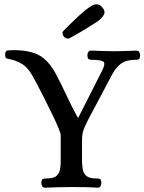

<svg xmlns="http://www.w3.org/2000/svg" viewBox="-20 -869 671 892"><path d="M190 3Q180 3 176 -4Q172 -11 172 -19Q173 -36 180 -38Q187 -40 197 -40Q229 -40 242 -51.5Q255 -63 258.5 -80.5Q262 -98 262 -117V-242Q262 -249 251.5 -274.5Q241 -300 224.5 -334Q208 -368 190 -404Q172 -440 156.5 -469.5Q141 -499 132 -515Q111 -553 86 -569.5Q61 -586 29 -593Q15 -596 9.5 -598Q4 -600 4 -616Q4 -633 16 -634.5Q28 -636 44 -636Q115 -636 158.5 -614Q202 -592 236 -532Q265 -478 288.5 -427Q312 -376 341 -323H344L455 -542Q472 -576 459 -583.5Q446 -591 411 -591Q401 -591 394 -593Q387 -595 386 -612Q386 -620 390 -627Q394 -634 403 -634Q435 -633 458.5 -632Q482 -631 512 -631Q542 -631 561.5 -632Q581 -633 613 -634Q623 -634 627 -627Q631 -620 631 -612Q630 -595 623.5 -593Q617 -591 606 -591Q568 -591 544 -574.5Q520 -558 501 -523L388 -310Q379 -291 373 -278Q367 -265 364 -251Q361 -237 361 -214V-117Q362 -98 365 -80.5Q368 -63 381.5 -51.5Q395 -40 426 -40Q437 -40 443.5 -38Q450 -36 451 -19Q451 -11 447 -4Q443 3 434 3Q402 1 373 0.5Q344 0 314 0Q255 0 190 3ZM304 -692Q294 -687 284.5 -692.5Q275 -698 271.5 -708.5Q268 -719 275 -726Q286 -737 304 -755Q322 -773 342.5 -792Q363 -811 381 -825Q395 -836 406.5 -842.5Q418 -849 429 -849Q444 -849 455 -835Q472 -816 461.5 -798.5Q451 -781 428 -766Q397 -746 365.5 -727Q334 -708 304 -692Z"/></svg>

Font: Alice
Style: Regular
Weight: 400
Designer: Ksenia Yerulevich
Foundry: Cyreal (http://www.cyreal.org/)
Version: Version 2.003; ttfautohint (v1.8.3)